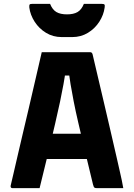

<svg xmlns="http://www.w3.org/2000/svg" viewBox="-20 -969 690 989"><path d="M149 -280H351Q368 -280 384.5 -280Q401 -280 417 -280L454 -289L470 -219L485 -150H158Q155 -150 152.5 -151.5Q150 -153 148.5 -155.5Q147 -158 147 -161ZM184 0Q149 0 113.5 0Q78 0 43 0Q41 0 39 -1Q37 -2 35.5 -5Q34 -8 35 -13Q40 -34 49.5 -75Q59 -116 71.5 -170Q84 -224 98.5 -285.5Q113 -347 127.5 -408.5Q142 -470 155 -527Q168 -584 178.5 -628.5Q189 -673 195 -700Q258 -700 325 -700Q392 -700 445 -700Q449 -700 451 -698.5Q453 -697 454.5 -695Q456 -693 457 -689Q469 -636 483.5 -576Q498 -516 513.5 -448.5Q529 -381 546.5 -307Q564 -233 582 -153Q590 -116 599 -78Q608 -40 615 0Q584 0 547 0Q510 0 478 0Q472 0 468.5 -1.5Q465 -3 463 -7Q461 -11 459 -19Q435 -117 416.5 -195.5Q398 -274 383.5 -336Q369 -398 359.5 -447Q350 -496 343.5 -535Q337 -574 333 -606L377 -580H275L318 -606Q314 -574 307 -535Q300 -496 289.5 -446Q279 -396 264 -332Q249 -268 229.5 -186Q210 -104 184 0ZM412 -949Q435 -949 458.5 -949Q482 -949 505 -949Q515 -949 518 -945.5Q521 -942 519 -930Q514 -892 491.5 -857Q469 -822 433 -800Q397 -778 352 -778H298Q253 -778 217 -800Q181 -822 158.5 -857Q136 -892 131 -930Q130 -942 132.5 -945.5Q135 -949 145 -949Q168 -949 191.5 -949Q215 -949 238 -949Q250 -919 270.5 -907Q291 -895 325 -895Q359 -895 379.5 -907Q400 -919 412 -949Z"/></svg>

Font: Recursive ExtraBold
Style: Regular
Weight: 800
Version: Version 1.085